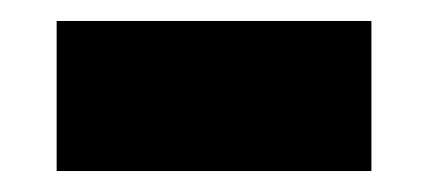

<svg xmlns="http://www.w3.org/2000/svg" viewBox="-20 -349 408 183"><path d="M34 -329H334V-186H34Z"/></svg>

Font: Lalezar
Style: Regular
Weight: 400
Designer: Borna Izadpanah
Foundry: Borna Izadpanah
Version: Version 1.003